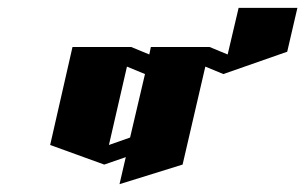

<svg xmlns="http://www.w3.org/2000/svg" viewBox="-20 -620 779 490"><path d="M589 -600H739L713 -488L550 -431L504 -450L446 -200L285 -150L301 -219L246 -200L108 -250L165 -500H315L361 -481L365 -500H515L561 -481ZM304 -450 258 -250 312 -269 350 -431Z"/></svg>

Font: SOV_Meka
Style: Italic
Weight: 400
Italic angle: -13°
Version: Version 1.00